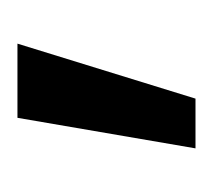

<svg xmlns="http://www.w3.org/2000/svg" viewBox="-32 -720 244 220"><g transform="rotate(-90 90.0 -610.0)"><path d="M30 -508 65 -712H150L87 -508Z"/></g></svg>

Font: CST
Style: Regular
Weight: 400
Version: Version 1.00